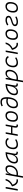

<svg xmlns="http://www.w3.org/2000/svg" viewBox="3598 -4380 1007 8243"><g transform="rotate(-90 4101.5 -258.5)"><path d="M462.4 9.8C487.8 9.8 509.3 7.8 527.8 2.4L521.5 -55.7C506.8 -52.2 491.7 -51.3 468.8 -51.3C403.8 -51.3 328.6 -101.1 294.4 -222.2C397.9 -272.5 510.7 -366.7 540.5 -523.9L472.2 -517.1C445.8 -390.1 348.1 -303.2 220.2 -246.1C256.8 -78.1 356.4 9.8 462.4 9.8ZM39.6 0H106L196.8 -517.6H130.9Z M657.2 224.6 695.8 6.8C718.8 8.8 742.2 9.8 765.1 9.8C971.2 9.8 1127 -151.4 1127 -364.7C1127 -468.3 1073.7 -527.3 982.4 -527.3C875 -527.3 804.7 -468.8 771 -377H763.7L764.6 -381.8L777.8 -517.6H722.2L631.3 -2L630.4 -0.5C630.4 -0.5 630.9 -0.5 630.9 -0.5L591.3 224.6ZM707 -55.7 733.9 -208C774.4 -389.2 872.1 -466.3 959.5 -466.3C1023.4 -466.3 1060.5 -425.8 1060.5 -355C1060.5 -181.6 938 -51.3 775.9 -51.3C749.5 -51.3 726.1 -52.7 707 -55.7Z M1349.6 10.3C1441.4 10.3 1516.6 -41 1559.6 -133.3H1568.4C1553.7 -36.1 1584 4.9 1676.3 4.9H1703.1L1712.9 -53.7H1683.6C1633.8 -53.7 1614.7 -82 1624 -135.7L1692.4 -522.5H1683.1C1409.2 -522.5 1204.1 -370.1 1204.1 -135.3C1204.1 -43 1256.8 10.3 1349.6 10.3ZM1364.7 -50.8C1305.7 -50.8 1270.5 -83.5 1270.5 -141.1C1270.5 -309.6 1408.2 -435.5 1614.7 -458L1588.9 -312.5C1559.6 -145.5 1472.7 -50.8 1364.7 -50.8Z M2023.9 -51.3C1936 -51.3 1884.8 -104 1883.8 -194.3C1884.3 -358.4 1970.7 -466.3 2101.6 -466.3C2172.9 -466.3 2221.2 -441.9 2250 -380.9L2300.3 -419.9C2270 -492.2 2207.5 -527.3 2108.9 -527.3C1933.1 -527.3 1817.9 -392.1 1817.9 -186.5C1817.9 -63 1889.6 9.8 2012.7 9.8C2097.2 9.8 2181.2 -19 2244.6 -63L2220.2 -115.7C2163.6 -76.7 2091.8 -51.3 2023.9 -51.3Z M2388.2 0H2454.6L2495.1 -230H2763.2L2746.1 -136.7C2727.5 -35.2 2758.8 9.8 2836.4 9.8C2849.1 9.8 2860.4 9.3 2870.6 7.8L2881.8 -51.3C2871.1 -49.8 2860.8 -48.8 2850.6 -48.8C2809.1 -48.8 2800.8 -76.2 2812.5 -141.6L2880.4 -517.6H2814.9L2773.4 -287.6H2504.9L2545.4 -517.6H2479.5Z M3174.8 9.8C3346.2 9.8 3447.8 -115.7 3447.8 -328.6C3447.8 -453.6 3381.3 -527.3 3269.5 -527.3C3098.1 -527.3 2996.6 -399.9 2996.6 -184.1C2996.6 -62.5 3063 9.8 3174.8 9.8ZM3187.5 -50.8C3108.9 -50.8 3063 -105.5 3063 -197.3C3063 -366.2 3136.7 -466.3 3260.7 -466.3C3337.4 -466.3 3381.8 -412.1 3381.8 -320.3C3381.8 -150.9 3309.6 -50.8 3187.5 -50.8Z M3742.2 9.8C3957.5 9.8 4050.8 -227.5 4050.8 -467.3C4050.8 -666.5 3985.8 -742.2 3843.8 -742.2C3768.6 -742.2 3710.9 -721.2 3660.2 -696.3L3678.7 -640.6C3726.6 -664.6 3776.4 -681.2 3835 -681.2C3951.7 -681.2 3983.9 -615.2 3984.9 -477.1C3948.7 -487.3 3913.6 -492.2 3879.9 -492.2C3700.2 -492.2 3577.1 -353.5 3576.2 -168.5C3575.7 -64.9 3621.6 9.8 3742.2 9.8ZM3983.4 -418C3972.7 -214.8 3894 -51.3 3750.5 -51.3C3675.3 -51.3 3642.1 -96.7 3642.1 -176.3C3642.6 -322.3 3736.8 -432.6 3886.2 -432.6C3917 -432.6 3949.7 -427.7 3983.4 -418Z M4279.3 10.3C4371.1 10.3 4446.3 -41 4489.3 -133.3H4498C4483.4 -36.1 4513.7 4.9 4606 4.9H4632.8L4642.6 -53.7H4613.3C4563.5 -53.7 4544.4 -82 4553.7 -135.7L4622.1 -522.5H4612.8C4338.9 -522.5 4133.8 -370.1 4133.8 -135.3C4133.8 -43 4186.5 10.3 4279.3 10.3ZM4294.4 -50.8C4235.4 -50.8 4200.2 -83.5 4200.2 -141.1C4200.2 -309.6 4337.9 -435.5 4544.4 -458L4518.6 -312.5C4489.3 -145.5 4402.3 -50.8 4294.4 -50.8Z M4758.8 224.6 4797.4 6.8C4820.3 8.8 4843.8 9.8 4866.7 9.8C5072.8 9.8 5228.5 -151.4 5228.5 -364.7C5228.5 -468.3 5175.3 -527.3 5084 -527.3C4976.6 -527.3 4906.2 -468.8 4872.6 -377H4865.2L4866.2 -381.8L4879.4 -517.6H4823.7L4732.9 -2L4731.9 -0.5C4731.9 -0.5 4732.4 -0.5 4732.4 -0.5L4692.9 224.6ZM4808.6 -55.7 4835.4 -208C4876 -389.2 4973.6 -466.3 5061 -466.3C5125 -466.3 5162.1 -425.8 5162.1 -355C5162.1 -181.6 5039.6 -51.3 4877.4 -51.3C4851.1 -51.3 4827.6 -52.7 4808.6 -55.7Z M5539.6 -51.3C5451.7 -51.3 5400.4 -104 5399.4 -194.3C5399.9 -358.4 5486.3 -466.3 5617.2 -466.3C5688.5 -466.3 5736.8 -441.9 5765.6 -380.9L5815.9 -419.9C5785.6 -492.2 5723.1 -527.3 5624.5 -527.3C5448.7 -527.3 5333.5 -392.1 5333.5 -186.5C5333.5 -63 5405.3 9.8 5528.3 9.8C5612.8 9.8 5696.8 -19 5760.3 -63L5735.8 -115.7C5679.2 -76.7 5607.4 -51.3 5539.6 -51.3Z M6321.8 9.8C6347.2 9.8 6368.7 7.8 6387.2 2.4L6380.9 -55.7C6366.2 -52.2 6351.1 -51.3 6328.1 -51.3C6263.2 -51.3 6188 -101.1 6153.8 -222.2C6257.3 -272.5 6370.1 -366.7 6399.9 -523.9L6331.5 -517.1C6305.2 -390.1 6207.5 -303.2 6079.6 -246.1C6116.2 -78.1 6215.8 9.8 6321.8 9.8ZM5898.9 0H5965.3L6056.2 -517.6H5990.2Z M6690.4 9.8C6861.8 9.8 6963.4 -115.7 6963.4 -328.6C6963.4 -453.6 6897 -527.3 6785.2 -527.3C6613.8 -527.3 6512.2 -399.9 6512.2 -184.1C6512.2 -62.5 6578.6 9.8 6690.4 9.8ZM6703.1 -50.8C6624.5 -50.8 6578.6 -105.5 6578.6 -197.3C6578.6 -366.2 6652.3 -466.3 6776.4 -466.3C6853 -466.3 6897.5 -412.1 6897.5 -320.3C6897.5 -150.9 6825.2 -50.8 6703.1 -50.8Z M7281.2 9.8C7358.4 9.8 7454.6 -12.2 7516.1 -57.1L7494.6 -108.9C7434.1 -73.7 7360.4 -51.3 7286.1 -51.3C7207 -51.3 7167.5 -82.5 7167.5 -124.5C7167.5 -251 7544.9 -209 7544.9 -397.5C7544.9 -470.7 7486.8 -527.3 7360.4 -527.3C7275.4 -527.3 7194.8 -494.6 7130.4 -454.6L7159.2 -402.8C7218.8 -435.5 7282.7 -466.3 7356.4 -466.3C7434.1 -466.3 7477.5 -438 7477.5 -393.6C7477.5 -262.2 7100.1 -302.7 7100.1 -118.2C7100.1 -36.1 7171.9 9.8 7281.2 9.8Z M7862.3 9.8C8033.7 9.8 8135.3 -115.7 8135.3 -328.6C8135.3 -453.6 8068.8 -527.3 7957 -527.3C7785.6 -527.3 7684.1 -399.9 7684.1 -184.1C7684.1 -62.5 7750.5 9.8 7862.3 9.8ZM7875 -50.8C7796.4 -50.8 7750.5 -105.5 7750.5 -197.3C7750.5 -366.2 7824.2 -466.3 7948.2 -466.3C8024.9 -466.3 8069.3 -412.1 8069.3 -320.3C8069.3 -150.9 7997.1 -50.8 7875 -50.8Z"/></g></svg>

Font: Cascadia Mono NF Light
Style: Italic
Weight: 300
Italic angle: -10°
Monospace: yes
Designer: Aaron Bell
Foundry: Saja Typeworks
Version: Version 2404.023